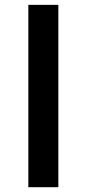

<svg xmlns="http://www.w3.org/2000/svg" viewBox="-20 -780 361 800"><path d="M223.1 0V-759.8H98.1V0Z"/></svg>

Font: Noto Reveo Sans
Style: Regular
Weight: 800
Designer: Monotype Design Team
Foundry: Monotype Imaging Inc.
Version: Version 2.007